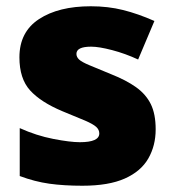

<svg xmlns="http://www.w3.org/2000/svg" viewBox="-20 -583 557 613"><path d="M477 -170Q477 -118 453.5 -77Q430 -36 378.5 -13Q327 10 243 10Q184 10 137.5 3.5Q91 -3 43 -21V-174Q96 -150 150 -139.5Q204 -129 235 -129Q297 -129 297 -157Q297 -169 287 -178Q277 -187 251.5 -198Q226 -209 179 -228Q110 -257 76 -294.5Q42 -332 42 -400Q42 -481 104.5 -522Q167 -563 270 -563Q325 -563 373 -551Q421 -539 473 -516L421 -393Q380 -412 338 -423Q296 -434 271 -434Q224 -434 224 -411Q224 -401 232.5 -393Q241 -385 265 -375Q289 -365 335 -346Q383 -327 414.5 -304.5Q446 -282 461.5 -250.5Q477 -219 477 -170Z"/></svg>

Font: Noto Sans Syriac Eastern Black
Style: Regular
Weight: 900
Designer: Patrick Giasson and the Monotype Design Team
Foundry: Monotype Imaging Inc.
Version: Version 3.001; ttfautohint (v1.8.4.7-5d5b)